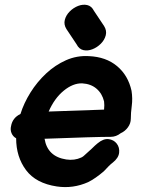

<svg xmlns="http://www.w3.org/2000/svg" viewBox="-20 -773 588 797"><path d="M216 1Q283 11 346 -17Q376 -32 411 -62L431 -83Q441 -93 448 -98Q472 -117 474.5 -139Q477 -161 464.5 -177Q452 -193 430.5 -195.5Q409 -198 385 -178Q375 -170 361 -156L340 -137Q325 -122 317 -119Q289 -106 255 -111Q177 -123 165 -197Q377 -205 440 -205Q462 -205 481 -220Q499 -228 511 -244.5Q523 -261 523 -280Q523 -304 527 -334Q531 -364 526 -396Q512 -460 466 -498.5Q420 -537 349 -540Q299 -543 254 -523Q209 -503 171.5 -468Q134 -433 106.5 -389Q79 -345 65 -300Q32 -284 26 -250Q22 -234 28 -220Q34 -206 47 -199Q47 -122 88 -67Q129 -12 216 1ZM182 -310Q206 -365 244.5 -396.5Q283 -428 321 -427Q357 -425 380.5 -405Q404 -385 412 -352Q414 -337 412 -318Q375 -317 182 -310ZM298 -589Q308 -569 326 -565Q344 -561 363.5 -568.5Q383 -576 398.5 -591.5Q414 -607 419 -626.5Q424 -646 412 -665L370 -728Q360 -748 342 -752Q324 -756 304.5 -748.5Q285 -741 269.5 -725.5Q254 -710 249 -690.5Q244 -671 256 -652L298 -589Z"/></svg>

Font: Balsamiq Sans
Style: Bold Italic
Weight: 700
Italic angle: -12°
Designer: Michael Angeles
Foundry: Balsamiq SRL
Version: Version 1.020; ttfautohint (v1.8.4.7-5d5b);gftools[0.9.26]